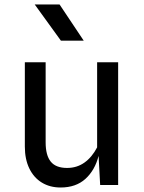

<svg xmlns="http://www.w3.org/2000/svg" viewBox="-20 -823 640 854"><path d="M412 -546H505.5V0H425.5L418.5 -129.5Q402 -65.5 359.8 -27.2Q317.5 11 249.5 11Q202 11 166.2 -10.8Q130.5 -32.5 110.5 -73.5Q90.5 -114.5 90.5 -171V-546H183V-190Q183 -132 205.8 -104Q228.5 -76 278.5 -76Q322 -76 355.5 -99.8Q389 -123.5 412 -167.5ZM245 -803 352.5 -642H251L134.5 -803Z"/></svg>

Font: SplineSansMono30
Style: Regular
Weight: 400
Designer: Eben Sorkin, Mirko Velimirovic
Foundry: Sorkin Type
Version: Version 1.000